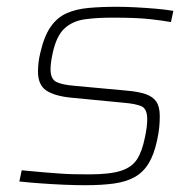

<svg xmlns="http://www.w3.org/2000/svg" viewBox="-20 -538 577 566"><path d="M232 8Q202 8 167.5 6.5Q133 5 99 2.5Q65 0 37 -3L44 -36Q84 -32 109.5 -30Q135 -28 155 -26.5Q175 -25 195 -24.5Q215 -24 243 -24Q304 -24 336.5 -34.5Q369 -45 384 -68.5Q399 -92 407 -132Q411 -150 412.5 -163.5Q414 -177 414 -186Q414 -217 397.5 -224.5Q381 -232 346 -235L190 -250Q140 -255 116 -271.5Q92 -288 92 -327Q92 -339 93.5 -353Q95 -367 99 -383Q110 -431 129 -458.5Q148 -486 175.5 -498.5Q203 -511 240 -514.5Q277 -518 324 -518Q349 -518 378.5 -516.5Q408 -515 437.5 -512.5Q467 -510 491 -506L484 -473Q454 -478 427.5 -481Q401 -484 373 -485Q345 -486 310 -486Q265 -486 229.5 -481Q194 -476 170 -454Q146 -432 135 -380Q132 -366 130.5 -354.5Q129 -343 129 -334Q129 -305 146 -296.5Q163 -288 200 -285L352 -271Q388 -268 409.5 -260.5Q431 -253 441 -238Q451 -223 451 -196Q451 -180 449.5 -163.5Q448 -147 443 -124Q434 -82 418 -56Q402 -30 377 -16Q352 -2 316 3Q280 8 232 8Z"/></svg>

Font: Saira SemiExpanded Thin
Style: Italic
Weight: 250
Width: 6
Italic angle: -12°
Designer: Hector Gatti with collaboration of the Omnibus-Type team
Foundry: Omnibus-Type
Version: Version 1.101